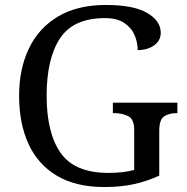

<svg xmlns="http://www.w3.org/2000/svg" viewBox="-20 -744 754 774"><path d="M401 10Q285 10 208.5 -36Q132 -82 94.5 -164.5Q57 -247 57 -358Q57 -466 96.5 -548.5Q136 -631 214 -677.5Q292 -724 407 -724Q518 -724 573 -692Q628 -660 628 -612Q628 -580 601 -561Q574 -542 535 -542Q535 -573 522.5 -602.5Q510 -632 481 -651.5Q452 -671 403 -671Q276 -671 222 -589.5Q168 -508 168 -358Q168 -208 224.5 -127.5Q281 -47 417 -47Q446 -47 473 -50Q500 -53 521 -59V-220Q521 -264 496.5 -276Q472 -288 439 -288H435V-330H695V-288H691Q663 -288 642.5 -275.5Q622 -263 622 -216V-36Q572 -13 519 -1.5Q466 10 401 10Z"/></svg>

Font: Noto Serif Khojki
Style: Regular
Weight: 400
Designer: Juan Bruce
Version: Version 2.002